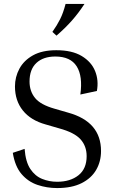

<svg xmlns="http://www.w3.org/2000/svg" viewBox="-20 -945 588 975"><path d="M270 -22Q337 -22 378.5 -55Q420 -88 420 -152Q420 -203 389 -237.5Q358 -272 281 -293L212 -313Q136 -334 96 -384Q56 -434 56 -506Q56 -554 78.5 -596Q101 -638 147.5 -664Q194 -690 266 -690Q346 -690 395 -660.5Q444 -631 463 -584Q482 -537 472 -483L388 -465Q401 -558 369.5 -608Q338 -658 261 -658Q200 -658 165 -625.5Q130 -593 130 -531Q130 -482 158 -447.5Q186 -413 257 -393L326 -373Q493 -327 493 -178Q493 -125 468.5 -82.5Q444 -40 394.5 -15Q345 10 270 10Q218 10 170.5 -6Q123 -22 89.5 -61Q56 -100 45 -169L105 -189Q110 -123 134 -87Q158 -51 194 -36.5Q230 -22 270 -22ZM267 -764 246 -783Q270 -817 285.5 -848Q301 -879 313 -925H409Q379 -879 345.5 -841Q312 -803 267 -764Z"/></svg>

Font: Inria Serif
Style: Regular
Weight: 400
Designer: Black Foundry Team
Foundry: Black Foundry
Version: Version 1.000; ttfautohint (v1.8.3)